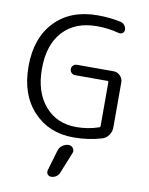

<svg xmlns="http://www.w3.org/2000/svg" viewBox="-105 -838 898 1157"><g transform="rotate(10 343.5 -259.5)"><path d="M326.2 -447.3H549.8Q573.2 -447.3 590.3 -430.2Q607.4 -413.1 607.4 -389.6V-114.3Q607.4 -87.9 592.8 -66.4Q578.1 -44.9 552.7 -37.1Q471.7 -12.7 379.9 -12.7Q229.5 -12.7 134.8 -114.3Q40 -215.8 40 -387.7Q40 -561.5 136.2 -662.1Q232.4 -762.7 397.5 -762.7Q472.7 -762.7 541 -748Q555.7 -744.1 564.9 -731.9Q574.2 -719.7 574.2 -705.1Q574.2 -691.4 564 -684.1Q553.7 -676.8 541 -679.7Q474.6 -697.3 410.2 -697.3Q407.2 -697.3 404.3 -697.3Q271.5 -697.3 196.8 -615.7Q122.1 -534.2 122.1 -387.7Q122.1 -245.1 194.3 -161.1Q266.6 -77.1 386.7 -77.1Q457 -77.1 523.4 -99.6Q530.3 -102.5 530.3 -109.4V-377Q530.3 -383.8 523.4 -383.8H326.2Q312.5 -383.8 303.2 -393.1Q293.9 -402.3 293.9 -415.5Q293.9 -428.7 303.2 -438Q312.5 -447.3 326.2 -447.3ZM289.1 244.1Q275.4 244.1 266.6 233.4Q261.7 225.6 261.7 216.8Q261.7 212.9 262.7 209L299.8 83Q305.7 62.5 323.2 49.8Q340.8 37.1 361.3 37.1Q378.9 37.1 388.7 51.8Q394.5 59.6 394.5 69.3Q394.5 75.2 391.6 82L339.8 210Q334 225.6 319.8 234.9Q305.7 244.1 289.1 244.1Z"/></g></svg>

Font: Gen Jyuu Gothic Normal
Style: Regular
Weight: 300
Designer: [Source Han Sans]
Ryoko NISHIZUKA  (kana & ideographs); Paul D. Hunt (Latin, Greek & Cyrillic); Wenlong ZHANG  (bopomofo
Version: Version 1.002.20150607